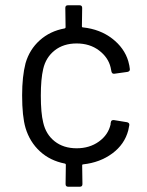

<svg xmlns="http://www.w3.org/2000/svg" viewBox="-20 -707 560 729"><path d="M400 -239 401 -243Q402 -251 410 -251Q411 -251 413 -251L462 -243Q471 -241 471 -234Q471 -233 471 -232L467 -212Q453 -159 406.5 -124.5Q360 -90 296 -83Q292 -83 292 -79L293 -8Q293 2 283 2H239Q229 2 229 -8L230 -81Q230 -85 226 -86Q170 -97 131.5 -132.5Q93 -168 77 -221Q64 -265 64 -345Q64 -417 77 -467Q92 -519 131 -554Q170 -589 225 -599Q229 -600 229 -604L228 -677Q228 -687 238 -687H282Q292 -687 292 -677L291 -607Q291 -603 295 -603Q360 -596 406 -560.5Q452 -525 467 -475Q472 -457 473 -445V-443Q473 -436 464 -434L414 -427H412Q405 -427 403 -436L400 -451Q391 -489 356 -515.5Q321 -542 271 -542Q221 -542 187.5 -515.5Q154 -489 144 -445Q135 -407 135 -344Q135 -278 144 -242Q154 -197 187.5 -170.5Q221 -144 271 -144Q320 -144 355.5 -169.5Q391 -195 400 -235Z"/></svg>

Font: LinhAnh
Style: Regular
Weight: 400
Designer: Jeremy Tribby
Foundry: Tribby Type
Version: Version 1.408